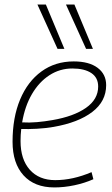

<svg xmlns="http://www.w3.org/2000/svg" viewBox="-20 -811 491 841"><path d="M389 -26Q351 -9 306 0.5Q261 10 218 10Q131 10 83 -43Q35 -96 35 -190Q35 -296 68 -375Q101 -454 161.5 -498Q222 -542 303 -542Q370 -542 407.5 -514Q445 -486 445 -438Q445 -367 384 -320.5Q323 -274 214 -255Q178 -249 141.5 -247Q105 -245 73 -246Q70 -220 70 -193Q70 -113 110.5 -67.5Q151 -22 222 -22Q299 -22 381 -57ZM297 -511Q242 -511 196.5 -481.5Q151 -452 120 -399Q89 -346 77 -275Q108 -273 142 -276Q176 -279 210 -285Q303 -301 356.5 -338.5Q410 -376 410 -432Q410 -471 380 -491Q350 -511 297 -511ZM232 -597 144 -791H181L262 -597ZM357 -597 269 -791H306L387 -597Z"/></svg>

Font: Georama ExtraLight
Style: Italic
Weight: 200
Italic angle: -9°
Designer: Jean-Baptiste Levee
Foundry: Production Type
Version: Version 1.000